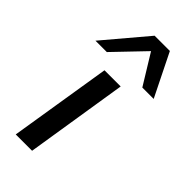

<svg xmlns="http://www.w3.org/2000/svg" viewBox="-241 -817 872 872"><g transform="rotate(45 195.0 -381.5)"><path d="M61 0 140 -491H244L166 0ZM16 -557 190 -763H288L390 -557H317L228 -702L89 -557Z"/></g></svg>

Font: Nunito Sans 10pt Expanded Medium
Style: Italic
Weight: 500
Width: 7
Italic angle: -9°
Designer: Vernon Adams
Foundry: Vernon Adams
Version: Version 3.101;gftools[0.9.27]